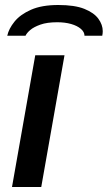

<svg xmlns="http://www.w3.org/2000/svg" viewBox="-20 -748 431 768"><path d="M28 0 121 -527H238L145 0ZM213 -728Q279 -728 317.5 -712.5Q356 -697 373.5 -673Q391 -649 391 -623Q391 -619 390.5 -614.5Q390 -610 389 -605H318Q318 -620 303.5 -632.5Q289 -645 264.5 -652Q240 -659 209 -659Q168 -659 141.5 -649.5Q115 -640 101 -628Q87 -616 82 -605H9Q15 -633 38 -661.5Q61 -690 104 -709Q147 -728 213 -728Z"/></svg>

Font: Archivo Expanded Medium
Style: Italic
Weight: 500
Width: 7
Italic angle: -10°
Designer: Hector Gatti
Foundry: Omnibus-Type
Version: Version 2.001